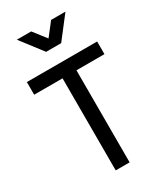

<svg xmlns="http://www.w3.org/2000/svg" viewBox="-243 -1093 1008 1183"><g transform="rotate(-30 261.0 -501.0)"><path d="M213 0V-655H11V-745H511V-655H312V0ZM207 -847 88 -1002H190L261 -911L332 -1002H434L314 -847Z"/></g></svg>

Font: Pitagon Sans Text Medium
Style: Regular
Weight: 500
Designer: Travis Tran
Foundry: Pitagon
Version: Version 1.000; ttfautohint (v1.8.4.7-5d5b);gftools[0.9.26]